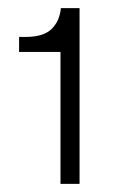

<svg xmlns="http://www.w3.org/2000/svg" viewBox="-20 -789 297 473"><path d="M129 -336V-661H27V-698H43Q87 -698 107 -717.5Q127 -737 130 -769H176V-336Z"/></svg>

Font: Mona Sans ExtraLight Light
Style: Regular
Weight: 300
Version: Version 2.000